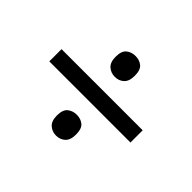

<svg xmlns="http://www.w3.org/2000/svg" viewBox="-108 -813 788 788"><g transform="rotate(45 286.0 -419.0)"><path d="M50 -384V-455H521V-384ZM285 -188Q262 -188 245.5 -202.5Q229 -217 229 -249Q229 -283 245.5 -296Q262 -309 285 -309Q308 -309 324 -296Q340 -283 340 -249Q340 -217 324 -202.5Q308 -188 285 -188ZM285 -529Q262 -529 245.5 -543.5Q229 -558 229 -590Q229 -624 245.5 -637Q262 -650 285 -650Q308 -650 324 -637Q340 -624 340 -590Q340 -558 324 -543.5Q308 -529 285 -529Z"/></g></svg>

Font: Noto Sans Telugu UI
Style: Regular
Weight: 400
Designer: Jelle Bosma - Monotype Design Team
Foundry: Monotype Imaging Inc.
Version: Version 2.006